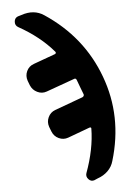

<svg xmlns="http://www.w3.org/2000/svg" viewBox="-54 -576 608 851"><g transform="rotate(-5 250.0 -150.5)"><path d="M409.2 -222.7Q476.6 -41 418 153.3Q411.1 178.7 392.1 197.3Q373 215.8 346.7 224.6L331.1 231.4Q316.4 236.3 305.2 224.1Q293.9 211.9 298.8 197.3Q336.9 93.8 337.9 2Q337.9 -4.9 330.1 -2.9L232.4 33.2Q210.9 41 189.9 31.2Q168.9 21.5 160.2 -1L152.3 -21.5Q144.5 -43.9 154.3 -64.9Q164.1 -85.9 185.5 -93.8L310.5 -139.6Q318.4 -143.6 317.4 -151.4Q315.4 -158.2 310.5 -169.4Q305.7 -180.7 304.7 -184.6Q297.9 -204.1 292 -218.8Q288.1 -227.5 280.3 -223.6L155.3 -178.7Q133.8 -170.9 112.8 -181.2Q91.8 -191.4 83 -212.9L75.2 -233.4Q67.4 -255.9 77.1 -276.9Q86.9 -297.9 109.4 -305.7L206.1 -340.8Q209 -341.8 210 -345.2Q210.9 -348.6 209 -350.6Q148.4 -421.9 53.7 -474.6Q40 -482.4 41 -499Q42 -515.6 56.6 -521.5L73.2 -526.4Q129.9 -545.9 173.8 -516.6Q341.8 -405.3 409.2 -222.7Z"/></g></svg>

Font: Rounded Mgen+ 2m bold
Style: Bold
Weight: 700
Designer: [Source Han Sans]
Ryoko NISHIZUKA  (kana & ideographs); Paul D. Hunt (Latin, Greek & Cyrillic); Wenlong ZHANG  (bopomofo
Version: Version 1.059.20150602